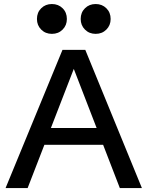

<svg xmlns="http://www.w3.org/2000/svg" viewBox="-20 -957 750 977"><path d="M8.3 0 297.9 -703.1H414.1L702.1 0H589.8L355.5 -606.4L120.6 0ZM167 -220.2V-305.7H543V-220.2ZM244.1 -784.7Q211.4 -784.7 189.7 -806.4Q168 -828.1 168 -860.4Q168 -893.6 189.7 -915Q211.4 -936.5 244.1 -936.5Q276.9 -936.5 298.6 -915Q320.3 -893.6 320.3 -860.4Q320.3 -828.1 298.6 -806.4Q276.9 -784.7 244.1 -784.7ZM466.8 -784.7Q434.1 -784.7 412.4 -806.4Q390.6 -828.1 390.6 -860.4Q390.6 -893.6 412.4 -915Q434.1 -936.5 466.8 -936.5Q499.5 -936.5 521.2 -915Q543 -893.6 543 -860.4Q543 -828.1 521.2 -806.4Q499.5 -784.7 466.8 -784.7Z"/></svg>

Font: Schibsted Grotesk Medium
Style: Regular
Weight: 500
Designer: Bakken & Baeck AS, Henrik Kongsvoll
Foundry: Schibsted ASA
Version: Version 1.100;gftools[0.9.25]